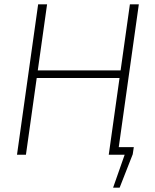

<svg xmlns="http://www.w3.org/2000/svg" viewBox="-20 -710 713 881"><path d="M485 -35H594L589 -2L529 151H499L552 0H480ZM196 -690 99 0H58L155 -690ZM544 -387 539 -352H141L146 -387ZM617 -690 520 0H479L576 -690Z"/></svg>

Font: Exo 2 ExtraLight
Style: Italic
Weight: 250
Italic angle: -8°
Designer: Natanael Gama
Foundry: Natanael Gama
Version: Version 2.010